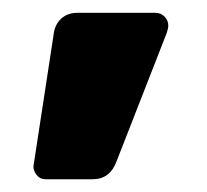

<svg xmlns="http://www.w3.org/2000/svg" viewBox="-20 -203 321 298"><path d="M124 75.2H50.8Q42 75.2 37.1 68.8Q30.8 61 32.2 53.2L63 -147.9Q64.5 -164.1 74.5 -173.6Q84.5 -183.1 100.1 -183.1H221.2Q229.5 -183.1 235.4 -177.2Q241.2 -171.4 241.2 -163.1Q241.2 -159.2 238.8 -151.9L161.1 46.9Q150.9 75.2 124 75.2Z"/></svg>

Font: Cunia
Style: Bold
Weight: 700
Designer: Alejo Bergmann, Denis Ignatov
Foundry: Hubert & Fischer
Version: Version 1.00 February 21, 2019, initial release